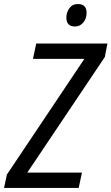

<svg xmlns="http://www.w3.org/2000/svg" viewBox="-46 -929 551 949"><path d="M-26 0 -12 -66 371 -638H117L133 -714H485L472 -647L89 -76H359L343 0ZM325 -798Q349 -798 365.5 -817.5Q382 -837 382 -866Q382 -909 339 -909Q312 -909 297 -888.5Q282 -868 282 -842Q282 -798 325 -798Z"/></svg>

Font: Noto Sans UI SemiCondensed
Style: Italic
Weight: 400
Width: 4
Italic angle: -12°
Designer: Monotype Design Team
Foundry: Monotype Imaging Inc.
Version: Version 1.901